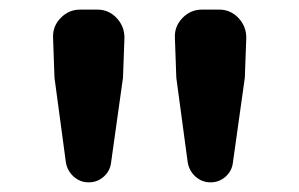

<svg xmlns="http://www.w3.org/2000/svg" viewBox="-20 -800 614 394"><path d="M115.2 -466.8 91.8 -640.6 88.9 -722.7Q87.9 -746.1 104.5 -763.2Q121.1 -780.3 144.5 -780.3H179.7Q203.1 -780.3 219.2 -763.2Q235.4 -746.1 235.4 -722.7L232.4 -640.6L208 -466.8Q206.1 -449.2 192.9 -437.5Q179.7 -425.8 162.1 -425.8Q144.5 -425.8 131.3 -437.5Q118.2 -449.2 115.2 -466.8ZM365.2 -466.8 341.8 -640.6 338.9 -722.7Q337.9 -746.1 354.5 -763.2Q371.1 -780.3 394.5 -780.3H429.7Q453.1 -780.3 469.2 -763.2Q485.4 -746.1 485.4 -722.7L482.4 -640.6L458 -466.8Q456.1 -449.2 442.9 -437.5Q429.7 -425.8 412.1 -425.8Q394.5 -425.8 381.3 -437.5Q368.2 -449.2 365.2 -466.8Z"/></svg>

Font: Gen Jyuu Gothic P Bold
Style: Bold
Weight: 700
Designer: [Source Han Sans]
Ryoko NISHIZUKA  (kana & ideographs); Paul D. Hunt (Latin, Greek & Cyrillic); Wenlong ZHANG  (bopomofo
Version: Version 1.002.20150607